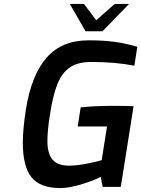

<svg xmlns="http://www.w3.org/2000/svg" viewBox="-20 -950 718 976"><path d="M96 -225Q96 -293 112 -396Q140 -569 217 -657Q294 -745 430 -745Q511 -745 568.5 -736.5Q626 -728 678 -712L663 -616Q566 -635 443 -635Q376 -635 335.5 -607.5Q295 -580 272 -523Q249 -466 234 -368Q221 -287 221 -233Q221 -169 247 -138.5Q273 -108 330 -108Q368 -108 419 -117.5Q470 -127 497 -136L524 -307H375L390 -404Q462 -412 558 -412Q613 -412 659 -410L594 0H502L492 -51Q459 -33 395.5 -13.5Q332 6 287 6Q184 6 140 -49Q96 -104 96 -225ZM335 -930H407L469 -847L563 -930H636L501 -791H415Z"/></svg>

Font: Exo SemiBold
Style: Italic
Weight: 600
Italic angle: -9°
Designer: Natanael Gama
Foundry: Natanael Gama
Version: Version 1.500; ttfautohint (v1.6)